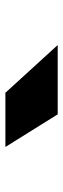

<svg xmlns="http://www.w3.org/2000/svg" viewBox="219 -1049 234 712"><g transform="rotate(90 336.0 -693.0)"><path d="M324 -596 147 -790H404L525 -596Z"/></g></svg>

Font: Georama ExtraExtended ExtraBold
Style: Regular
Weight: 800
Width: 8
Designer: Jean-Baptiste Levee
Foundry: Production Type
Version: Version 1.000